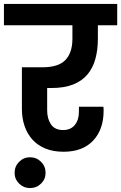

<svg xmlns="http://www.w3.org/2000/svg" viewBox="-41 -760 614 973"><path d="M-21 -740H553V-632H455V-563Q455 -508 442.5 -462Q430 -416 402.5 -383Q375 -350 330 -332Q285 -314 220 -314H198V-201Q198 -158 217.5 -129.5Q237 -101 279 -101Q317 -101 338 -126.5Q359 -152 359 -194V-219H483Q484 -212 484 -207Q484 -202 484 -198Q484 -104 431 -47.5Q378 9 281 9Q228 9 188.5 -7.5Q149 -24 123 -53Q97 -82 83.5 -121.5Q70 -161 70 -207V-419H173Q256 -419 291 -456.5Q326 -494 326 -563V-632H-21ZM111 193Q79 193 56 170.5Q33 148 33 116Q33 83 56 60Q79 37 111 37Q144 37 167 60Q190 83 190 116Q190 148 167 170.5Q144 193 111 193Z"/></svg>

Font: SVN-Poppins SemiBold
Style: Regular
Weight: 600
Designer: Ninad Kale (Devanagari), Jonny Pinhorn (Latin)
Foundry: Indian Type Foundry
Version: Version 3.002 2017